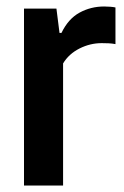

<svg xmlns="http://www.w3.org/2000/svg" viewBox="-20 -572 381 592"><path d="M54 0V-545.5H154L163.5 -470.5H169.5Q190.5 -514 225.2 -533Q260 -552 301 -552Q311 -552 320.2 -551.2Q329.5 -550.5 336 -549V-436Q325.5 -438 315 -438.5Q304.5 -439 293.5 -439Q258 -439 225.2 -422.5Q192.5 -406 174.5 -376.5V0Z"/></svg>

Font: Encode Sans Cnd SmBold
Style: Regular
Weight: 600
Width: 3
Designer: Multiple Designers
Foundry: Impallari Type
Version: Version 3.002; ttfautohint (v1.8.3) -l 8 -r 50 -G 200 -x 14 